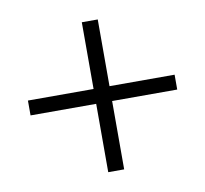

<svg xmlns="http://www.w3.org/2000/svg" viewBox="-67 -714 748 700"><g transform="rotate(-10 307.5 -364.5)"><path d="M579 -340V-395H338V-642H279V-395H36V-340H279V-87H338V-340Z"/></g></svg>

Font: Noto Serif CJK HK Black
Style: Regular
Weight: 900
Designer: Ryoko NISHIZUKA 西塚涼子 (kana & ideographs); Frank Grießhammer (Latin, Greek & Cyrillic); Wenlong ZHANG 张文龙 (bopomofo); San
Foundry: Adobe
Version: Version 2.001;hotconv 1.1.0;makeotfexe 2.6.0